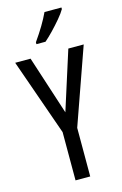

<svg xmlns="http://www.w3.org/2000/svg" viewBox="-140 -1002 672 1061"><g transform="rotate(-15 196.0 -471.5)"><path d="M197 -378 304 -714H392L238 -278V0H154V-276L0 -714H88ZM326 -934Q314 -913 290 -884.5Q266 -856 239.5 -828.5Q213 -801 192 -783H140V-794Q198 -876 229 -943H326Z"/></g></svg>

Font: Noto Sans Myanmar ExtraCondensed
Style: Regular
Weight: 400
Width: 2
Designer: Monotype Design Team
Foundry: Monotype Imaging Inc.
Version: Version 2.107; ttfautohint (v1.8.4.7-5d5b)